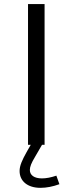

<svg xmlns="http://www.w3.org/2000/svg" viewBox="-20 -696 348 923"><path d="M194.3 -676.3H114.7V0H127.9L107.9 35.2C86.9 72.8 74.2 100.1 74.2 126C74.2 175.3 113.3 207 174.3 207C203.1 207 233.4 201.2 265.6 189.5L251 148.4C225.1 157.2 202.1 161.6 181.6 161.6C145 161.6 123.5 146.5 123.5 121.1C123.5 106 130.4 87.9 148.4 58.1L182.1 0H194.3Z"/></svg>

Font: Estedad Regular
Style: Regular
Weight: 400
Designer: Amin Abedi
Version: Version 7.3